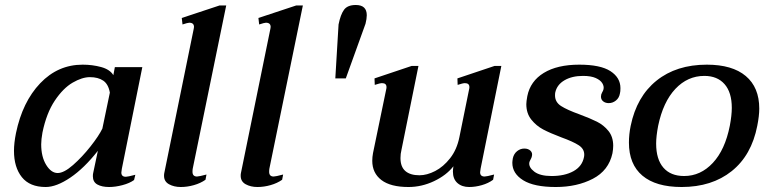

<svg xmlns="http://www.w3.org/2000/svg" viewBox="-20 -739 3071 769"><path d="M36 -135Q36 -166 44 -206Q70 -331 141 -405.5Q212 -480 311 -480Q350 -480 385 -470.5Q420 -461 434 -438L440 -470H550L468 -63Q466 -51 466 -48Q466 -31 484 -31Q492 -31 522 -39L517 -18Q499 -5 470.5 2.5Q442 10 417 10Q388 10 370 0Q352 -10 352 -33Q352 -41 353 -45L372 -135Q317 -65 261.5 -27.5Q206 10 163 10Q99 10 67.5 -29.5Q36 -69 36 -135ZM390 -224 420 -368Q414 -402 393.5 -416Q373 -430 340 -430Q309 -430 271 -408Q233 -386 199.5 -336Q166 -286 150 -208Q145 -180 145 -161Q145 -111 165 -78.5Q185 -46 211 -46Q236 -46 272.5 -78Q309 -110 342.5 -152.5Q376 -195 390 -224Z M637 -35Q637 -42 638 -46L756 -624Q757 -627 757 -631Q757 -648 738 -648Q732 -648 711 -641L708 -667L859 -717H886L752 -64Q751 -59 751 -51Q751 -32 769 -32Q777 -32 807 -40L803 -19Q783 -5 756.5 2.5Q730 10 704 10Q677 10 657 -1Q637 -12 637 -35Z M944 -35Q944 -42 945 -46L1063 -624Q1064 -627 1064 -631Q1064 -648 1045 -648Q1039 -648 1018 -641L1015 -667L1166 -717H1193L1059 -64Q1058 -59 1058 -51Q1058 -32 1076 -32Q1084 -32 1114 -40L1110 -19Q1090 -5 1063.5 2.5Q1037 10 1011 10Q984 10 964 -1Q944 -12 944 -35Z M1336 -641Q1344 -681 1358 -700Q1372 -719 1405 -719Q1449 -719 1449 -678Q1449 -664 1444 -644L1365 -425H1323Z M1921 -32Q1929 -32 1959 -40L1955 -19Q1936 -5 1910 2.5Q1884 10 1859 10Q1830 10 1812 -6Q1794 -22 1794 -52Q1794 -59 1796 -73Q1768 -37 1718.5 -13.5Q1669 10 1616 10Q1544 10 1507.5 -18Q1471 -46 1471 -95Q1471 -110 1474 -126L1527 -382Q1528 -385 1528 -390Q1528 -406 1510 -406Q1502 -406 1481 -399L1480 -425L1629 -475H1656L1588 -139Q1584 -123 1584 -106Q1584 -71 1603.5 -54Q1623 -37 1660 -37Q1690 -37 1723 -54Q1756 -71 1783 -105.5Q1810 -140 1820 -190L1859 -382Q1860 -385 1860 -390Q1860 -406 1842 -406Q1834 -406 1813 -399L1812 -425L1961 -475H1988L1905 -64Q1903 -52 1903 -49Q1903 -32 1921 -32Z M2032 -87Q2032 -93 2034 -105Q2038 -123 2051 -133.5Q2064 -144 2080 -144Q2096 -144 2105 -135Q2114 -126 2110 -112Q2109 -107 2105 -100Q2101 -93 2100 -88Q2097 -69 2120 -51.5Q2143 -34 2189 -34Q2242 -34 2277 -53.5Q2312 -73 2319 -110Q2320 -114 2320 -120Q2320 -143 2297.5 -157.5Q2275 -172 2228 -189Q2183 -206 2155.5 -220.5Q2128 -235 2108 -260Q2088 -285 2088 -322Q2088 -332 2092 -354Q2104 -414 2158 -447Q2212 -480 2300 -480Q2385 -480 2425 -454Q2465 -428 2465 -386Q2465 -372 2463 -365Q2460 -347 2447 -336.5Q2434 -326 2418 -326Q2405 -326 2396 -333Q2387 -340 2387 -352Q2387 -361 2391.5 -368.5Q2396 -376 2397 -381Q2400 -393 2392.5 -405.5Q2385 -418 2366 -426.5Q2347 -435 2315 -435Q2271 -435 2241 -417.5Q2211 -400 2204 -369Q2203 -365 2203 -357Q2203 -330 2227 -314.5Q2251 -299 2301 -281Q2344 -265 2371 -251.5Q2398 -238 2417 -214.5Q2436 -191 2436 -155Q2436 -142 2433 -125Q2418 -56 2354.5 -23Q2291 10 2206 10Q2119 10 2075.5 -17Q2032 -44 2032 -87Z M2499 -168Q2499 -201 2506 -235Q2530 -352 2609.5 -416Q2689 -480 2811 -480Q2913 -480 2967 -434.5Q3021 -389 3021 -304Q3021 -275 3013 -235Q2990 -117 2910.5 -53.5Q2831 10 2710 10Q2607 10 2553 -35.5Q2499 -81 2499 -168ZM2903 -235Q2911 -277 2911 -307Q2911 -369 2882 -402Q2853 -435 2801 -435Q2734 -435 2685 -383Q2636 -331 2616 -235Q2608 -193 2608 -164Q2608 -101 2637 -67.5Q2666 -34 2720 -34Q2786 -34 2835 -86.5Q2884 -139 2903 -235Z"/></svg>

Font: Taviraj Medium
Style: Italic
Weight: 500
Italic angle: -12°
Designer: Katatrad Team
Foundry: CadsonDemak
Version: Version 1.001